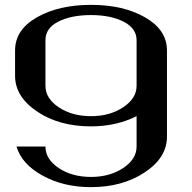

<svg xmlns="http://www.w3.org/2000/svg" viewBox="-20 -770 790 790"><path d="M542 -417V-604.5Q542 -653.3 488.8 -680.7Q435.5 -708 354.5 -708Q273.4 -708 220.2 -681.2Q167 -654.3 167 -604.5V-417Q167 -365.2 221.7 -328.6Q276.4 -292 354.5 -292Q431.6 -292 486.8 -328.6Q542 -365.2 542 -417ZM667 -208Q667 -121.1 575.2 -60.5Q483.4 0 354.5 0Q241.2 0 155.3 -47.4Q69.3 -94.7 47.9 -167H167Q167 -115.2 221.7 -78.6Q276.4 -42 354.5 -42Q431.6 -42 486.8 -78.6Q542 -115.2 542 -167V-292Q458 -250 354.5 -250Q223.6 -250 132.8 -311Q42 -372.1 42 -458V-562.5Q42 -647.5 131.8 -698.7Q221.7 -750 354.5 -750Q488.3 -750 577.6 -698.2Q667 -646.5 667 -562.5Z"/></svg>

Font: okolaks
Style: Bold
Weight: 600
Width: 8
Version: Version 000.6.0